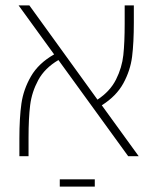

<svg xmlns="http://www.w3.org/2000/svg" viewBox="-20 -580 584 713"><path d="M456 0 197 -357Q146 -327 122 -282.5Q98 -238 92 -189.5Q86 -141 86 -69V0H52V-65Q52 -142 59.5 -195Q67 -248 95 -296.5Q123 -345 181 -378L49 -560H89L342 -210Q389 -241 411 -285Q433 -329 438 -375.5Q443 -422 443 -492V-560H477V-497Q477 -421 470.5 -369.5Q464 -318 438 -270.5Q412 -223 358 -189L495 0ZM202 86H332V113H202Z"/></svg>

Font: FiraGO UltraLight
Style: Regular
Weight: 200
Designer: bBox Type
Foundry: bBox Type GmbH
Version: Version 1.001